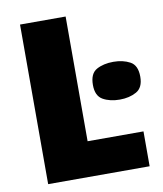

<svg xmlns="http://www.w3.org/2000/svg" viewBox="-81 -780 718 846"><g transform="rotate(-10 278.0 -357.0)"><path d="M66 0V-714H270V-156H520V0ZM442 -481Q485 -481 516.5 -464Q548 -447 548 -396Q548 -347 516.5 -329.5Q485 -312 442 -312Q398 -312 367 -329.5Q336 -347 336 -396Q336 -447 367 -464Q398 -481 442 -481Z"/></g></svg>

Font: Noto Sans Display Black
Style: Regular
Weight: 900
Designer: Monotype Design Team
Foundry: Monotype Imaging Inc.
Version: Version 2.003